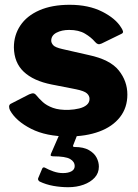

<svg xmlns="http://www.w3.org/2000/svg" viewBox="-20 -560 575 802"><path d="M377 -385Q361 -404 335 -419.5Q309 -435 269 -435Q238 -435 216 -423.5Q194 -412 194 -390Q194 -381 202 -371.5Q210 -362 241 -355L351 -330Q440 -311 476 -266Q512 -221 512 -165Q512 -110 481 -70.5Q450 -31 394.5 -10.5Q339 10 266 10Q173 10 110 -22Q47 -54 22 -99Q18 -107 18 -114.5Q18 -122 24 -126L102 -166Q114 -171 120 -170Q126 -169 130 -164Q143 -148 159 -133.5Q175 -119 201 -109.5Q227 -100 267 -101Q291 -102 311 -107Q331 -112 342.5 -122Q354 -132 354 -147Q354 -160 343 -170Q332 -180 298 -187L196 -207Q120 -222 79.5 -260Q39 -298 38 -362Q38 -413 65 -453.5Q92 -494 144.5 -517Q197 -540 271 -540Q350 -540 406.5 -511.5Q463 -483 486 -445Q491 -438 493.5 -430Q496 -422 486 -418L404 -378Q395 -374 389 -376Q383 -378 377 -385ZM393 136Q393 163 375.5 182Q358 201 329 211.5Q300 222 265 222Q234 222 203 216.5Q172 211 145 198Q136 191 140 183L156 145Q159 137 167 140Q183 149 203 156Q223 163 243 163Q265 163 278.5 155.5Q292 148 292 134Q292 115 272.5 104Q253 93 203 93Q196 93 193 91Q190 89 193 82L231 -5H306L286 46Q282 54 292 54Q329 54 351.5 67Q374 80 383.5 98.5Q393 117 393 136Z"/></svg>

Font: Libre Franklin Thin ExtraBold
Style: Regular
Weight: 800
Version: Version 3.000